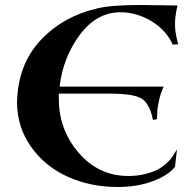

<svg xmlns="http://www.w3.org/2000/svg" viewBox="-20 -722 777 767"><path d="M692 -545 670 -544Q643 -603 584 -638Q525 -673 461 -673Q366 -673 299 -583Q232 -493 218 -376H634Q622 -352 615 -319.5Q608 -287 608 -266L607 -246L591 -243Q578 -308 546 -328Q514 -348 417 -348H215V-327Q215 -204 294.5 -111.5Q374 -19 493 -19Q528 -19 558.5 -26.5Q589 -34 607.5 -43.5Q626 -53 642.5 -67.5Q659 -82 666 -92Q673 -102 680 -114L687 -125L679 -56Q655 -23 592.5 1Q530 25 450 25Q341 25 250.5 -16Q160 -57 104.5 -135Q49 -213 48 -312Q51 -463 141 -560Q231 -657 371 -689Q425 -702 541 -702Q573 -702 623.5 -701Q674 -700 689 -700Q679 -657 679 -626Q679 -590 692 -545Z"/></svg>

Font: Uncial Antiqua
Style: Regular
Weight: 400
Designer: Astigmatic (AOETI)
Foundry: Astigmatic (AOETI)
Version: Version 1.000